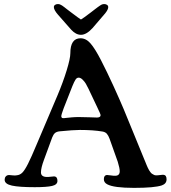

<svg xmlns="http://www.w3.org/2000/svg" viewBox="-20 -913 843 945"><path d="M426.8 -851.6Q434.1 -857.4 445.1 -865.7Q456.1 -874 460.9 -877.7Q465.8 -881.3 472.4 -885.7Q479 -890.1 483.4 -891.6Q487.8 -893.1 491.7 -893.1Q501.5 -893.1 507.1 -888.9Q512.7 -884.8 512.7 -877.9Q512.7 -866.2 498 -847.7L435.1 -774.4Q405.3 -741.7 378.4 -741.7Q353.5 -741.7 330.6 -766.6L266.1 -839.8Q245.1 -863.8 245.1 -877.9Q245.1 -884.8 250.7 -888.9Q256.3 -893.1 266.1 -893.1Q270 -893.1 274.4 -891.6Q278.8 -890.1 285.2 -886Q291.5 -881.8 296.4 -877.9Q301.3 -874 312 -865.7Q322.8 -857.4 330.6 -851.6Q370.6 -821.3 378.4 -816.9Q387.7 -821.8 426.8 -851.6ZM236.8 -236.3 196.8 -127.4Q181.6 -86.9 181.6 -64.5Q181.6 -43 209.5 -42Q215.8 -41.5 229.2 -43.2Q242.7 -44.9 247.1 -44.9Q262.7 -43.5 262.7 -22.5Q262.7 -3.9 236.1 2.2Q209.5 8.3 150.9 8.3Q74.2 8.3 38.6 0.5Q2.9 -7.3 2.9 -28.3Q2.9 -38.1 8.1 -44.2Q13.2 -50.3 21.5 -51.3Q25.9 -51.8 40.8 -50Q55.7 -48.3 63 -50.3Q78.6 -51.8 90.3 -63.7Q102.1 -75.7 117.9 -106.9Q133.8 -138.2 162.1 -206.1L262.7 -442.9Q290.5 -508.8 308.3 -567.1Q326.2 -625.5 326.2 -650.9Q326.2 -724.6 376.5 -724.6Q403.8 -724.6 426 -698.7Q448.2 -672.9 477.1 -616.7Q506.8 -559.1 538.6 -489.5Q570.3 -419.9 588.1 -377.4Q606 -335 641.6 -247.1Q677.2 -159.2 689 -131.3Q690.9 -127 695.6 -115.5Q700.2 -104 701.9 -99.9Q703.6 -95.7 707.5 -87.2Q711.4 -78.6 713.9 -75Q716.3 -71.3 720.2 -65.9Q724.1 -60.5 728 -57.9Q731.9 -55.2 736.3 -53.2Q742.7 -48.3 762.2 -50.8Q781.7 -53.2 784.7 -52.7Q799.8 -51.3 799.8 -30.3Q799.8 -8.8 776.4 -0.5Q739.7 11.7 639.6 11.7Q540 11.7 507.8 -5.9Q491.2 -14.6 491.2 -30.8Q491.2 -50.3 505.9 -51.8Q511.7 -51.8 526.1 -49.6Q540.5 -47.4 547.4 -47.9Q569.3 -48.3 569.3 -70.3Q569.3 -85 559.6 -116.7L519.5 -229.5Q513.7 -245.6 506.1 -254.4Q498.5 -263.2 484.4 -265.6Q438.5 -273.4 373 -273.4Q341.8 -273.4 273.4 -266.6Q258.8 -265.1 250.7 -258.3Q242.7 -251.5 236.8 -236.3ZM367.2 -336.9Q390.1 -336.9 420.7 -335.7Q451.2 -334.5 457 -334.5Q475.1 -334.5 475.1 -346.2Q475.1 -351.1 459.5 -383.3L415 -477.1Q406.7 -493.2 402.1 -501.5Q397.5 -509.8 387.2 -520.3Q377 -530.8 367.2 -530.8Q357.9 -530.8 351.6 -521Q345.2 -511.2 335.9 -488.3L293.5 -380.4Q281.7 -348.6 281.7 -341.3Q281.7 -336.9 283.7 -334.5Q285.6 -332 287.8 -331.8Q290 -331.5 294.9 -331.5Q296.9 -331.5 306.9 -332.8Q316.9 -334 333.3 -335.4Q349.6 -336.9 367.2 -336.9Z"/></svg>

Font: Cooper* Medium
Style: Regular
Weight: 500
Designer: Owen Earl
Foundry: indestructible type*
Version: Version 0.001